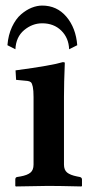

<svg xmlns="http://www.w3.org/2000/svg" viewBox="-20 -671 326 693"><path d="M229.5 -493.2Q228 -534.2 201.2 -560.5Q174.3 -586.9 132.3 -586.9Q96.7 -586.9 67.1 -562.3Q37.6 -537.6 35.6 -493.2L6.8 -507.8Q9.8 -544.9 23.4 -574Q37.1 -603 55.9 -619.1Q74.7 -635.3 94.2 -643.1Q113.8 -650.9 132.3 -650.9Q185.5 -650.9 219.7 -610.6Q253.9 -570.3 258.8 -507.8ZM210.9 -321.3V-77.1Q210.9 -57.6 222.2 -48.3Q233.4 -39.1 257.8 -34.2L268.1 -32.2Q275.9 -30.3 275.9 -22.9V0L273.9 2Q192.9 0 153.8 0L37.1 2L35.2 0V-22.9Q35.2 -31.2 42 -32.2L54.2 -34.2Q78.6 -38.6 89.8 -47.9Q101.1 -57.1 101.1 -77.1V-320.8Q101.1 -344.7 98.4 -357.7Q95.7 -370.6 91.3 -374.3Q86.9 -377.9 79.1 -378.9L38.1 -382.8L36.1 -417Q167.5 -434.6 207 -446.8Q213.9 -446.8 213.9 -443.8Q210.9 -371.1 210.9 -321.3Z"/></svg>

Font: Linux Libertine G
Style: Semibold
Weight: 600
Designer: Philipp H. Poll
Foundry: Philipp H. Poll
Version: Version 5.1.1